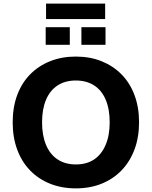

<svg xmlns="http://www.w3.org/2000/svg" viewBox="-20 -1028 836 1059"><path d="M398 11Q320 11 255.5 -15Q191 -41 145 -89Q99 -137 74.5 -204Q50 -271 50 -353Q50 -436 74.5 -502.5Q99 -569 145 -616.5Q191 -664 255.5 -690Q320 -716 398 -716Q477 -716 541 -690Q605 -664 651 -617Q697 -570 722 -503Q747 -436 747 -354Q747 -271 722 -204Q697 -137 651 -89Q605 -41 541 -15Q477 11 398 11ZM398 -121Q458 -121 499 -148.5Q540 -176 562.5 -228.5Q585 -281 585 -353Q585 -426 563 -478Q541 -530 499 -557Q457 -584 398 -584Q340 -584 298 -557Q256 -530 234 -478Q212 -426 212 -353Q212 -281 234 -228.5Q256 -176 298 -148.5Q340 -121 398 -121ZM234 -923V-1008H560V-923ZM232 -781V-878H365V-781ZM429 -781V-878H562V-781Z"/></svg>

Font: Nunito Sans 12pt ExtraBold
Style: Regular
Weight: 800
Designer: Vernon Adams
Foundry: Vernon Adams
Version: Version 3.101;gftools[0.9.27]